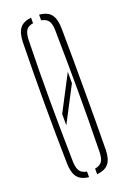

<svg xmlns="http://www.w3.org/2000/svg" viewBox="-155 -857 612 915"><g transform="rotate(-20 151.0 -399.5)"><path d="M112.5 -264.5V-322L206.5 -502V-444.5ZM130 4.5Q89.5 0 72 -23.2Q54.5 -46.5 53.5 -93.5Q52 -175 51.2 -250.5Q50.5 -326 50.5 -399.8Q50.5 -473.5 51.2 -548.8Q52 -624 53.5 -705.5Q54.5 -753.5 72 -776.8Q89.5 -800 130 -804.5V-776Q105 -772.5 94.5 -756.8Q84 -741 83 -708Q81 -628 80.2 -552.8Q79.5 -477.5 79.5 -403Q79.5 -328.5 80.5 -251.5Q81.5 -174.5 83 -91.5Q84 -59 94.5 -43.5Q105 -28 130 -24ZM171 4.5V-24Q196 -28 206.8 -43.5Q217.5 -59 218 -91.5Q220 -174.5 220.5 -251.5Q221 -328.5 221 -403Q221 -477.5 220 -552.8Q219 -628 218 -708Q217.5 -741 206.8 -756.2Q196 -771.5 171 -776V-804.5Q213 -801 231 -777.5Q249 -754 249.5 -705.5Q250.5 -624 250.8 -548.5Q251 -473 251 -399.5Q251 -326 250.8 -250.5Q250.5 -175 249.5 -93.5Q249 -46 231 -22.8Q213 0.5 171 4.5Z"/></g></svg>

Font: Big Shoulders Stencil Display ExtraLight
Style: Regular
Weight: 250
Designer: Patric King
Foundry: XO Type Co
Version: Version 2.001